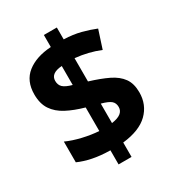

<svg xmlns="http://www.w3.org/2000/svg" viewBox="-193 -876 962 1051"><g transform="rotate(-30 287.5 -351.0)"><path d="M246 -31Q184 -32 135.5 -42Q87 -52 49 -69V-200Q91 -181 144.5 -168.5Q198 -156 246 -153V-302Q182 -320 135.5 -344.5Q89 -369 63.5 -407Q38 -445 38 -504Q38 -589 94.5 -633.5Q151 -678 246 -684V-760H328V-685Q387 -683 434.5 -670.5Q482 -658 521 -642L484 -528Q411 -558 328 -566V-419Q397 -398 444.5 -375Q492 -352 517 -317.5Q542 -283 542 -227Q542 -149 489 -97Q436 -45 328 -33V58H246ZM246 -564Q174 -559 174 -511Q174 -485 190 -470Q206 -455 246 -444ZM328 -156Q404 -166 404 -214Q404 -239 388 -253Q372 -267 328 -279Z"/></g></svg>

Font: Noto Sans Oriya
Style: Bold
Weight: 700
Designer: Amélie Bonet and Sol Matas
Foundry: Google LLC
Version: Version 2.006; ttfautohint (v1.8.4.7-5d5b)